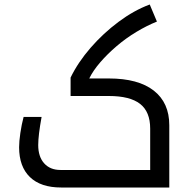

<svg xmlns="http://www.w3.org/2000/svg" viewBox="-20 -834 848 854"><path d="M252 0Q161 0 113 -46.5Q65 -93 65 -179Q65 -205 70.5 -242.5Q76 -280 85 -314H165Q150 -232 150 -189Q150 -137 176.5 -107.5Q203 -78 249 -78H648V-262Q648 -337 603 -372Q558 -407 464 -407H294V-489Q327 -557 383 -621.5Q439 -686 507.5 -737Q576 -788 646 -814L678 -738Q633 -720 586.5 -692Q540 -664 499 -629Q458 -594 426 -557Q394 -520 377 -485H464Q595 -485 664 -431Q733 -377 733 -277V0Z"/></svg>

Font: Noto Kufi Arabic
Style: Regular
Weight: 400
Designer: Monotype Design Team, David Williams, Khaled Hosny
Foundry: Google LLC
Version: Version 2.109; ttfautohint (v1.8.4.7-5d5b)